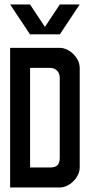

<svg xmlns="http://www.w3.org/2000/svg" viewBox="-20 -831 398 851"><path d="M24.9 -811.3H113L179.1 -711.8L245.2 -811.3H333.3L245.2 -678.7H113ZM333.3 -530.3V-88.6C333.3 -44.8 288.6 0 244.8 0H24.9V-618.9H244.8C288.6 -618.9 333.3 -574.1 333.3 -530.3ZM244.8 -132.3V-486.6C244.8 -512.4 226.9 -530.3 201 -530.3H113.4V-88.6H201C232.8 -88.6 244.8 -101.5 244.8 -132.3Z"/></svg>

Font: Ulica
Style: Regular
Weight: 400
Version: Version